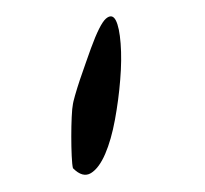

<svg xmlns="http://www.w3.org/2000/svg" viewBox="-20 -599 246 230"><path d="M67.4 -474.6Q67.4 -475.6 69.8 -484.4Q72.3 -493.2 75.7 -503.4Q79.1 -513.7 83 -524.4Q86.9 -535.2 88.9 -541Q99.6 -570.3 106.9 -576.7Q114.3 -583 118.7 -574.7Q123 -566.4 124.5 -546.9Q126 -527.3 124 -503.4Q122.1 -479.5 117.7 -455.6Q113.3 -431.6 106 -414.6Q98.6 -397.5 88.9 -391.6Q79.1 -385.7 67.4 -397.5Q66.4 -401.4 65.9 -412.1Q65.4 -422.9 65.4 -435.5Q65.4 -448.2 65.9 -459Q66.4 -469.7 67.4 -474.6Z"/></svg>

Font: Nothing You Could Do
Style: Regular
Weight: 400
Version: Version 1.005